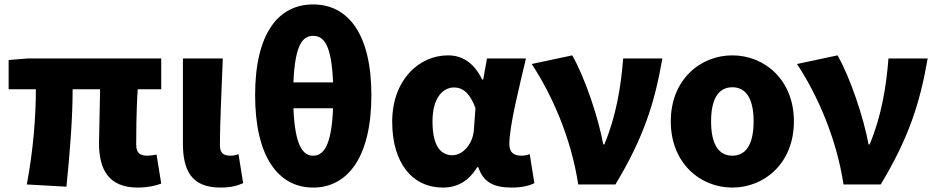

<svg xmlns="http://www.w3.org/2000/svg" viewBox="-20 -833 4227 867"><path d="M602 14C647 14 686 5 708 -4L687 -135C671 -132 656 -130 646 -130C613 -130 595 -141 595 -181C595 -204 595 -333 602 -430H708V-569H105L19 -562V-430H142C142 -307 130 -152 101 0L280 10C295 -138 308 -296 308 -430H432C431 -338 427 -219 427 -187C427 -67 471 14 602 14Z M975 14C1025 14 1053 5 1078 -6L1057 -137C1046 -132 1031 -130 1022 -130C989 -130 973 -141 973 -179C973 -269 981 -439 986 -569H806V-185C806 -66 843 14 975 14Z M1394 14C1551 14 1657 -125 1657 -403C1657 -681 1551 -813 1394 -813C1237 -813 1132 -682 1132 -403C1132 -125 1237 14 1394 14ZM1394 -130C1349 -130 1312 -172 1305 -344H1484C1477 -172 1440 -130 1394 -130ZM1305 -461C1312 -636 1349 -671 1394 -671C1440 -671 1477 -636 1484 -461Z M1980 14C2046 14 2097 -16 2135 -78H2140C2162 -10 2210 14 2291 14C2338 14 2372 5 2393 -6L2372 -137C2359 -132 2346 -130 2335 -130C2303 -130 2280 -142 2280 -182C2280 -265 2325 -440 2355 -569H2179L2162 -474H2157C2120 -551 2066 -583 2003 -583C1871 -583 1751 -471 1751 -283C1751 -98 1841 14 1980 14ZM2023 -132C1968 -132 1933 -177 1933 -285C1933 -394 1982 -438 2030 -438C2076 -438 2105 -404 2127 -345L2120 -248C2116 -183 2070 -132 2023 -132Z M2591 0H2759C2886 -211 2936 -367 2971 -569H2794C2784 -441 2762 -307 2709 -181H2704C2683 -298 2622 -482 2564 -583L2381 -544C2472 -406 2559 -211 2591 0Z M3287 14C3432 14 3565 -96 3565 -285C3565 -473 3432 -583 3287 -583C3142 -583 3009 -473 3009 -285C3009 -96 3142 14 3287 14ZM3287 -130C3220 -130 3191 -190 3191 -285C3191 -379 3220 -439 3287 -439C3354 -439 3383 -379 3383 -285C3383 -190 3354 -130 3287 -130Z M3789 0H3957C4084 -211 4134 -367 4169 -569H3992C3982 -441 3960 -307 3907 -181H3902C3881 -298 3820 -482 3762 -583L3579 -544C3670 -406 3757 -211 3789 0Z"/></svg>

Font: ChiuKong Gothic MN Heavy
Style: Regular
Weight: 900
Designer: Ryoko NISHIZUKA 西塚涼子 (kana, bopomofo & ideographs); Paul D. Hunt (Latin, Greek & Cyrillic); Sandoll Communications 산돌커뮤니
Foundry: Adobe
Version: Version 1.300